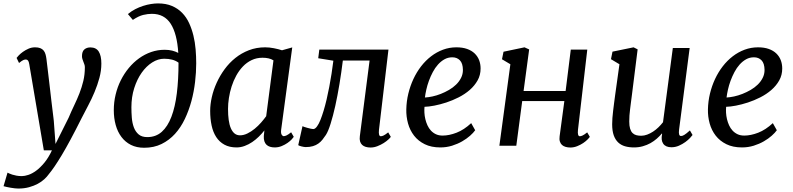

<svg xmlns="http://www.w3.org/2000/svg" viewBox="-82 -841 4577 1108"><path d="M-38.6 155.3Q-35.2 156.7 -28.3 160.2Q-21.5 163.6 -11.2 166.7Q-1 169.9 12.9 172.6Q26.9 175.3 44.4 175.3Q60.1 175.3 81.8 168.2Q103.5 161.1 127 143.8Q150.4 126.5 174.1 97.9Q197.8 69.3 217.8 26.4H170.9L86.9 -470.2Q84.5 -485.8 79.6 -491.7Q74.7 -497.6 67.4 -497.6Q64.5 -497.6 61.3 -497.1Q58.1 -496.6 53.7 -494.9Q49.3 -493.2 43 -489Q36.6 -484.9 27.8 -477.5L13.7 -506.8Q16.6 -511.2 26.4 -521.5Q36.1 -531.7 50.5 -542Q64.9 -552.2 82.8 -560.1Q100.6 -567.9 120.1 -567.9Q138.2 -567.9 150.1 -563.2Q162.1 -558.6 169.4 -549.8Q176.8 -541 180.4 -528.6Q184.1 -516.1 186 -501Q186 -500 188 -484.4Q189.9 -468.8 192.9 -443.6Q195.8 -418.5 199.7 -386.7Q203.6 -355 207.3 -321.8Q210.9 -288.6 214.8 -256.8Q218.8 -225.1 221.7 -200.2Q224.6 -175.3 226.6 -159.7Q228.5 -144 228.5 -143.1L238.3 -10.3L314 -161.6Q329.6 -198.7 346.2 -233.2Q362.8 -267.6 376.5 -302.5Q390.1 -337.4 398.9 -374Q407.7 -410.6 407.7 -453.1Q407.7 -461.4 405 -469Q402.3 -476.6 399.4 -484.1Q396.5 -491.7 393.8 -499.8Q391.1 -507.8 391.1 -516.6Q391.1 -543.9 404.8 -555.7Q418.5 -567.4 439.5 -567.4Q472.7 -567.4 487.8 -543.5Q502.9 -519.5 502.9 -474.1Q502.9 -433.1 491.7 -391.6Q480.5 -350.1 463.6 -309.8Q446.8 -269.5 426.5 -231.4Q406.2 -193.4 388.7 -158.7Q354 -89.4 325.9 -37.1Q297.9 15.1 274.7 53.7Q251.5 92.3 233.2 119.1Q214.8 146 199.7 164.1Q189.9 178.2 174.1 192.9Q158.2 207.5 136.2 219.5Q114.3 231.4 85.9 239.3Q57.6 247.1 23.4 247.1Q15.1 247.1 3.4 245.8Q-8.3 244.6 -20.3 242.4Q-32.2 240.2 -43.2 238Q-54.2 235.8 -61.5 233.4L-38.6 155.3Z M574.7 -205.1Q574.7 -251 585.2 -294.9Q595.7 -338.9 615 -377.4Q634.3 -416 661.1 -448.5Q688 -481 720.5 -504.4Q752.9 -527.8 790.3 -540.8Q827.6 -553.7 868.2 -553.7Q892.6 -553.7 911.9 -548.8Q931.2 -543.9 946.8 -535.6Q939.9 -646.5 903.1 -703.9Q866.2 -761.2 794.4 -761.2Q771.5 -761.2 744.6 -754.9Q717.8 -748.5 684.6 -726.1L656.2 -759.8Q675.8 -776.4 698.5 -788.1Q721.2 -799.8 744.4 -807.1Q767.6 -814.5 789.6 -817.9Q811.5 -821.3 830.1 -821.3Q876 -821.3 910.4 -806.6Q944.8 -792 969.2 -766.8Q993.7 -741.7 1009.3 -707.8Q1024.9 -673.8 1034.2 -635.5Q1043.5 -597.2 1046.9 -556.2Q1050.3 -515.1 1050.3 -475.6Q1050.3 -423.8 1043.7 -367.7Q1037.1 -311.5 1022.5 -257.3Q1007.8 -203.1 984.6 -154.3Q961.4 -105.5 928 -68.6Q894.5 -31.7 850.3 -10Q806.2 11.7 750 11.7Q706.1 11.7 673.3 -4.9Q640.6 -21.5 618.7 -50.8Q596.7 -80.1 585.7 -119.6Q574.7 -159.2 574.7 -205.1ZM768.1 -49.8Q817.4 -49.8 851.6 -80.3Q885.7 -110.8 907.2 -167.2Q928.7 -223.6 938.5 -302.7Q948.2 -381.8 948.2 -479.5Q931.2 -491.7 910.9 -496.8Q890.6 -502 865.2 -502Q830.1 -502 796.1 -480.5Q762.2 -459 735.6 -421.4Q709 -383.8 692.6 -332.5Q676.3 -281.2 676.3 -222.2Q676.3 -192.4 678.7 -161.6Q681.2 -130.9 690.4 -106Q699.7 -81.1 718 -65.4Q736.3 -49.8 768.1 -49.8Z M1283.2 9.8Q1242.2 9.8 1213.1 -6.1Q1184.1 -22 1165.8 -50Q1147.5 -78.1 1139.2 -116.7Q1130.9 -155.3 1130.9 -201.2Q1130.9 -238.8 1140.4 -280.8Q1149.9 -322.8 1168.5 -363.5Q1187 -404.3 1214.1 -441.4Q1241.2 -478.5 1276.4 -506.6Q1311.5 -534.7 1354.7 -551.3Q1397.9 -567.9 1448.2 -567.9Q1472.7 -567.9 1498.8 -562.7Q1524.9 -557.6 1545.4 -550.8L1604.5 -567.4L1540.5 -92.3Q1538.1 -72.3 1543.5 -63.7Q1548.8 -55.2 1555.2 -55.2Q1562 -55.2 1571.5 -59.6Q1581.1 -64 1598.1 -77.6L1613.3 -51.3Q1610.8 -46.9 1601.3 -36.6Q1591.8 -26.4 1577.1 -16.1Q1562.5 -5.9 1543.5 2Q1524.4 9.8 1503.4 9.8Q1488.8 9.8 1476.6 6.1Q1464.4 2.4 1456.1 -5.4Q1447.8 -13.2 1443.6 -25.9Q1439.5 -38.6 1440.4 -56.2L1443.8 -88.4Q1429.7 -70.3 1411.9 -52.7Q1394 -35.2 1373.5 -21.2Q1353 -7.3 1330.1 1.2Q1307.1 9.8 1283.2 9.8ZM1303.2 -60.1Q1324.2 -60.1 1345.9 -70.8Q1367.7 -81.5 1387.7 -97.9Q1407.7 -114.3 1424.8 -133.8Q1441.9 -153.3 1454.1 -170.4L1496.1 -492.7Q1482.9 -501 1467 -504.4Q1451.2 -507.8 1433.1 -507.8Q1398.4 -507.8 1370.1 -494.1Q1341.8 -480.5 1319.8 -457.5Q1297.9 -434.6 1281.5 -404.8Q1265.1 -375 1254.6 -342Q1244.1 -309.1 1239 -275.6Q1233.9 -242.2 1233.9 -212.4Q1233.9 -176.8 1237.8 -148.7Q1241.7 -120.6 1250.2 -100.8Q1258.8 -81.1 1271.7 -70.6Q1284.7 -60.1 1303.2 -60.1Z M1681.6 7.8Q1677.2 7.8 1670.4 6.6Q1663.6 5.4 1657 3.7Q1650.4 2 1645 -0.2Q1639.6 -2.4 1639.2 -3.9L1663.6 -112.8Q1665.5 -111.3 1673.8 -108.6Q1682.1 -106 1692.4 -103Q1702.6 -100.1 1712.2 -98.1Q1721.7 -96.2 1725.6 -96.2Q1736.8 -96.2 1748 -112.3Q1757.8 -125.5 1767.1 -148.7Q1776.4 -171.9 1785.4 -201.7Q1794.4 -231.4 1802.7 -266.6Q1811 -301.8 1818.1 -339.4Q1825.2 -377 1831.3 -415.5Q1837.4 -454.1 1841.8 -490.7L1754.4 -504.9L1760.7 -554.7H2159.7L2105 -91.8Q2101.1 -54.7 2115.7 -54.7Q2122.1 -54.7 2131.6 -59.1Q2141.1 -63.5 2158.2 -77.1L2173.3 -51.3Q2170.4 -46.4 2159.4 -36.1Q2148.4 -25.9 2132.3 -15.6Q2116.2 -5.4 2096.4 2.4Q2076.7 10.3 2056.2 10.3Q2041 10.3 2028.6 6.6Q2016.1 2.9 2007.8 -4.9Q1999.5 -12.7 1995.8 -25.1Q1992.2 -37.6 1994.6 -55.2L2050.8 -491.7H1896.5Q1888.2 -423.8 1877 -356Q1865.7 -288.1 1852.8 -229.7Q1839.8 -171.4 1825.9 -127.2Q1812 -83 1798.8 -62.5Q1789.1 -47.9 1778.8 -34.9Q1768.6 -22 1755.1 -12.5Q1741.7 -2.9 1723.9 2.4Q1706.1 7.8 1681.6 7.8Z M2262.7 -210Q2263.7 -256.3 2274.4 -300.8Q2285.2 -345.2 2303.7 -385Q2322.3 -424.8 2348.1 -458.3Q2374 -491.7 2405.8 -516.1Q2437.5 -540.5 2474.4 -554.2Q2511.2 -567.9 2551.8 -567.9Q2587.4 -567.9 2613.5 -558.6Q2639.6 -549.3 2657 -532.7Q2674.3 -516.1 2682.9 -493.9Q2691.4 -471.7 2691.4 -445.8Q2691.4 -407.7 2674.1 -377Q2656.7 -346.2 2628.7 -321.8Q2600.6 -297.4 2564.9 -279.3Q2529.3 -261.2 2493.4 -249.5Q2457.5 -237.8 2424.3 -231.4Q2391.1 -225.1 2367.7 -224.6Q2366.2 -209 2367.2 -190.4Q2368.2 -171.9 2372.6 -153.3Q2377 -134.8 2384.8 -117.7Q2392.6 -100.6 2404.8 -87.4Q2417 -74.2 2433.6 -66.4Q2450.2 -58.6 2472.2 -58.6Q2509.8 -58.6 2552.7 -75.2Q2595.7 -91.8 2637.2 -130.4L2660.2 -89.4Q2649.9 -74.7 2630.6 -57.6Q2611.3 -40.5 2585.2 -25.4Q2559.1 -10.3 2526.9 -0.2Q2494.6 9.8 2459 9.8Q2406.7 9.8 2369.1 -8.8Q2331.5 -27.3 2307.6 -58.1Q2283.7 -88.9 2272.7 -128.4Q2261.7 -168 2262.7 -210ZM2370.1 -278.3Q2389.6 -279.3 2413.6 -284.4Q2437.5 -289.6 2461.7 -299.1Q2485.8 -308.6 2509 -322Q2532.2 -335.4 2550 -352.8Q2567.9 -370.1 2578.6 -391.4Q2589.4 -412.6 2589.4 -437.5Q2588.9 -475.6 2572 -492.9Q2555.2 -510.3 2528.3 -510.3Q2503.4 -510.3 2482.9 -498.8Q2462.4 -487.3 2445.6 -468.5Q2428.7 -449.7 2415.8 -425.3Q2402.8 -400.9 2393.3 -375Q2383.8 -349.1 2378.2 -324Q2372.6 -298.8 2370.1 -278.3Z M2863.3 -470.2 2814.9 -499 2823.7 -542.5 2944.8 -567.9 2971.7 -555.7 2939.5 -315.9H3182.1L3211.9 -554.7H3307.1L3253.4 -91.8Q3249.5 -54.7 3264.2 -54.7Q3270.5 -54.7 3280 -59.1Q3289.6 -63.5 3306.6 -77.1L3321.8 -51.3Q3318.8 -46.4 3308.8 -36.1Q3298.8 -25.9 3283.7 -15.6Q3268.6 -5.4 3249.3 2.4Q3230 10.3 3209.5 10.3Q3194.3 10.3 3181.9 6.6Q3169.4 2.9 3161.1 -4.6Q3152.8 -12.2 3148.9 -24.7Q3145 -37.1 3147.5 -54.7L3174.8 -257.8H2931.6L2897.5 0H2799.8Z M3450.7 -124Q3450.7 -140.1 3452.1 -160.2Q3453.6 -180.2 3456.3 -202.1Q3459 -224.1 3461.9 -246.8Q3464.8 -269.5 3467.8 -291.5L3492.7 -470.2L3443.8 -499.5L3452.6 -543L3574.2 -567.9L3597.7 -556.2L3564 -287.6Q3561 -265.6 3558.6 -246.3Q3556.2 -227.1 3554 -209.5Q3551.8 -191.9 3550.5 -174.8Q3549.3 -157.7 3549.3 -139.6Q3549.3 -114.7 3554.2 -98.6Q3559.1 -82.5 3568.1 -73.5Q3577.1 -64.5 3589.8 -61Q3602.5 -57.6 3618.2 -57.6Q3635.3 -57.6 3652.8 -64.2Q3670.4 -70.8 3686.8 -81.5Q3703.1 -92.3 3717.8 -106.4Q3732.4 -120.6 3744.1 -135.7L3800.8 -564H3897.9L3836.9 -93.3Q3832 -56.2 3847.7 -56.2Q3851.6 -56.2 3856 -57.4Q3860.4 -58.6 3866.5 -62.3Q3872.6 -65.9 3880.6 -72.3Q3888.7 -78.6 3899.4 -88.4L3914.6 -62Q3911.1 -56.6 3900.1 -44.9Q3889.2 -33.2 3872.8 -21.2Q3856.4 -9.3 3835.9 -0.2Q3815.4 8.8 3793 8.8Q3759.3 8.8 3745.4 -11.7Q3731.4 -32.2 3738.8 -66.9L3738.3 -71.3Q3725.1 -55.7 3708.5 -41Q3691.9 -26.4 3671.9 -15.1Q3651.9 -3.9 3627.9 2.9Q3604 9.8 3576.2 9.8Q3548.3 9.8 3525.1 3.2Q3502 -3.4 3485.4 -19Q3468.8 -34.7 3459.7 -60.3Q3450.7 -85.9 3450.7 -124Z M4003.4 -210Q4004.4 -256.3 4015.1 -300.8Q4025.9 -345.2 4044.4 -385Q4063 -424.8 4088.9 -458.3Q4114.7 -491.7 4146.5 -516.1Q4178.2 -540.5 4215.1 -554.2Q4252 -567.9 4292.5 -567.9Q4328.1 -567.9 4354.2 -558.6Q4380.4 -549.3 4397.7 -532.7Q4415 -516.1 4423.6 -493.9Q4432.1 -471.7 4432.1 -445.8Q4432.1 -407.7 4414.8 -377Q4397.5 -346.2 4369.4 -321.8Q4341.3 -297.4 4305.7 -279.3Q4270 -261.2 4234.1 -249.5Q4198.2 -237.8 4165 -231.4Q4131.8 -225.1 4108.4 -224.6Q4106.9 -209 4107.9 -190.4Q4108.9 -171.9 4113.3 -153.3Q4117.7 -134.8 4125.5 -117.7Q4133.3 -100.6 4145.5 -87.4Q4157.7 -74.2 4174.3 -66.4Q4190.9 -58.6 4212.9 -58.6Q4250.5 -58.6 4293.5 -75.2Q4336.4 -91.8 4377.9 -130.4L4400.9 -89.4Q4390.6 -74.7 4371.3 -57.6Q4352.1 -40.5 4325.9 -25.4Q4299.8 -10.3 4267.6 -0.2Q4235.4 9.8 4199.7 9.8Q4147.5 9.8 4109.9 -8.8Q4072.3 -27.3 4048.3 -58.1Q4024.4 -88.9 4013.4 -128.4Q4002.4 -168 4003.4 -210ZM4110.8 -278.3Q4130.4 -279.3 4154.3 -284.4Q4178.2 -289.6 4202.4 -299.1Q4226.6 -308.6 4249.8 -322Q4272.9 -335.4 4290.8 -352.8Q4308.6 -370.1 4319.3 -391.4Q4330.1 -412.6 4330.1 -437.5Q4329.6 -475.6 4312.7 -492.9Q4295.9 -510.3 4269 -510.3Q4244.1 -510.3 4223.6 -498.8Q4203.1 -487.3 4186.3 -468.5Q4169.4 -449.7 4156.5 -425.3Q4143.6 -400.9 4134 -375Q4124.5 -349.1 4118.9 -324Q4113.3 -298.8 4110.8 -278.3Z"/></svg>

Font: Merriweather
Style: Italic
Weight: 400
Italic angle: -7°
Designer: Eben Sorkin ( eben@eyebytes.com )
Foundry: Eben Sorkin ( eben@eyebytes.com )
Version: Version 1.005; ttfautohint (v0.97) -l 13 -r 13 -G 200 -x 24 